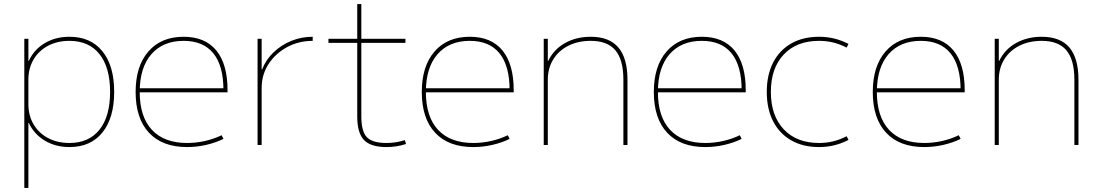

<svg xmlns="http://www.w3.org/2000/svg" viewBox="-20 -710 5379 940"><path d="M320 -530Q424 -530 481.5 -459Q539 -388 539 -260Q539 -133 481.5 -61.5Q424 10 320 10Q252 10 199.5 -21.5Q147 -53 121 -108H119V210H99V-520H119V-412H121Q147 -468 199.5 -499Q252 -530 320 -530ZM320 -510Q261 -510 215.5 -486Q170 -462 144.5 -419Q119 -376 119 -320V-200Q119 -144 144.5 -101Q170 -58 215.5 -34Q261 -10 320 -10Q415 -10 467 -75Q519 -140 519 -260Q519 -380 467 -445Q415 -510 320 -510Z M896 10Q775 10 709.5 -60Q644 -130 644 -260Q644 -386 706.5 -458Q769 -530 879 -530Q984 -530 1039 -463Q1094 -396 1094 -268Q1094 -264 1094 -263Q1094 -262 1094 -258H654V-278H1084L1074 -268Q1074 -388 1024.5 -449Q975 -510 879 -510Q778 -510 721 -444.5Q664 -379 664 -260Q664 -138 724 -74Q784 -10 896 -10Q941 -10 984.5 -20Q1028 -30 1065 -48L1074 -30Q1035 -11 989 -0.5Q943 10 896 10Z M1241 0V-520H1261V-370H1263Q1282 -418 1319.5 -454Q1357 -490 1406.5 -510Q1456 -530 1511 -530V-510Q1442 -510 1385 -479Q1328 -448 1294.5 -396Q1261 -344 1261 -280V0Z M1872 10Q1795 10 1762 -24.5Q1729 -59 1729 -140V-500H1588V-520H1729V-690H1749V-520H1965V-500H1749V-140Q1749 -67 1776 -38.5Q1803 -10 1872 -10Q1897 -10 1918.5 -13.5Q1940 -17 1962 -24L1968 -5Q1943 3 1919.5 6.5Q1896 10 1872 10Z M2297 10Q2176 10 2110.5 -60Q2045 -130 2045 -260Q2045 -386 2107.5 -458Q2170 -530 2280 -530Q2385 -530 2440 -463Q2495 -396 2495 -268Q2495 -264 2495 -263Q2495 -262 2495 -258H2055V-278H2485L2475 -268Q2475 -388 2425.5 -449Q2376 -510 2280 -510Q2179 -510 2122 -444.5Q2065 -379 2065 -260Q2065 -138 2125 -74Q2185 -10 2297 -10Q2342 -10 2385.5 -20Q2429 -30 2466 -48L2475 -30Q2436 -11 2390 -0.5Q2344 10 2297 10Z M2642 0V-520H2662V-412H2664Q2691 -468 2746 -499Q2801 -530 2872 -530Q2963 -530 3007.5 -477.5Q3052 -425 3052 -320V0H3032V-320Q3032 -417 2993 -463.5Q2954 -510 2872 -510Q2810 -510 2762.5 -486Q2715 -462 2688.5 -419Q2662 -376 2662 -320V0Z M3433 10Q3312 10 3246.5 -60Q3181 -130 3181 -260Q3181 -386 3243.5 -458Q3306 -530 3416 -530Q3521 -530 3576 -463Q3631 -396 3631 -268Q3631 -264 3631 -263Q3631 -262 3631 -258H3191V-278H3621L3611 -268Q3611 -388 3561.5 -449Q3512 -510 3416 -510Q3315 -510 3258 -444.5Q3201 -379 3201 -260Q3201 -138 3261 -74Q3321 -10 3433 -10Q3478 -10 3521.5 -20Q3565 -30 3602 -48L3611 -30Q3572 -11 3526 -0.5Q3480 10 3433 10Z M3990 10Q3911 10 3853.5 -23Q3796 -56 3765 -116.5Q3734 -177 3734 -260Q3734 -343 3765 -403.5Q3796 -464 3853.5 -497Q3911 -530 3990 -530Q4028 -530 4063.5 -521.5Q4099 -513 4134 -495L4125 -477Q4092 -494 4059 -502Q4026 -510 3990 -510Q3880 -510 3817 -443Q3754 -376 3754 -260Q3754 -144 3817 -77Q3880 -10 3990 -10Q4026 -10 4059 -18Q4092 -26 4125 -43L4134 -25Q4099 -7 4063.5 1.5Q4028 10 3990 10Z M4505 10Q4384 10 4318.5 -60Q4253 -130 4253 -260Q4253 -386 4315.5 -458Q4378 -530 4488 -530Q4593 -530 4648 -463Q4703 -396 4703 -268Q4703 -264 4703 -263Q4703 -262 4703 -258H4263V-278H4693L4683 -268Q4683 -388 4633.5 -449Q4584 -510 4488 -510Q4387 -510 4330 -444.5Q4273 -379 4273 -260Q4273 -138 4333 -74Q4393 -10 4505 -10Q4550 -10 4593.5 -20Q4637 -30 4674 -48L4683 -30Q4644 -11 4598 -0.5Q4552 10 4505 10Z M4850 0V-520H4870V-412H4872Q4899 -468 4954 -499Q5009 -530 5080 -530Q5171 -530 5215.5 -477.5Q5260 -425 5260 -320V0H5240V-320Q5240 -417 5201 -463.5Q5162 -510 5080 -510Q5018 -510 4970.5 -486Q4923 -462 4896.5 -419Q4870 -376 4870 -320V0Z"/></svg>

Font: M PLUS 1 Thin Thin
Style: Regular
Weight: 250
Version: Version 1.001